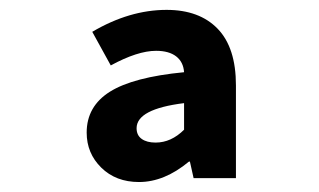

<svg xmlns="http://www.w3.org/2000/svg" viewBox="-20 -617 640 385"><path d="M258.8 -252Q212.4 -252 183.1 -280.8Q153.8 -309.6 153.8 -351.1Q153.8 -403.8 200.4 -433.1Q247.1 -462.4 349.1 -472.2Q347.7 -492.7 333.3 -503.9Q318.8 -515.1 293 -515.1Q255.9 -515.1 202.1 -485.8L165 -553.2Q239.7 -597.2 314 -597.2Q379.9 -597.2 416.5 -559.3Q453.1 -521.5 453.1 -445.8V-259.8H368.2L360.8 -293H358.9Q309.6 -252 258.8 -252ZM292 -331.1Q323.2 -331.1 349.1 -356.9V-410.2Q253.9 -398.4 253.9 -359.9Q253.9 -345.7 264.2 -338.4Q274.4 -331.1 292 -331.1Z"/></svg>

Font: Office Code Pro Bold
Style: Regular
Weight: 700
Designer: Nathan Rutzky & Paul D. Hunt
Foundry: Adobe Systems Incorporated
Version: Version 1.004;PS 001.004;hotconv 1.0.70;makeotf.lib2.5.58329